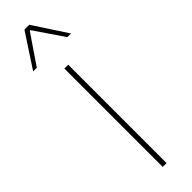

<svg xmlns="http://www.w3.org/2000/svg" viewBox="-241 -675 670 670"><g transform="rotate(-45 93.5 -340.0)"><path d="M102.5 0H83.5V-485.5H102.5ZM-0.5 -555.5 81 -680H105L186.5 -555.5H168.5L94.5 -664H91.5L17.5 -555.5H-0.5Z"/></g></svg>

Font: Anek Malayalam Thin
Style: Regular
Weight: 250
Version: Version 1.003